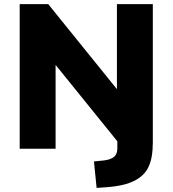

<svg xmlns="http://www.w3.org/2000/svg" viewBox="-20 -725 841 936"><path d="M451 191 438 62 488 57Q519 53 535.5 40Q552 27 552 -2V-67L578 -4L241 -421H251V0H76V-705H215L560 -278H550V-705H725V-30Q725 7 719.5 38.5Q714 70 700.5 95.5Q687 121 661 140.5Q635 160 594.5 172Q554 184 495 188Z"/></svg>

Font: Nunito Sans 9pt Black
Style: Regular
Weight: 900
Version: Version 3.101;gftools[0.9.27]